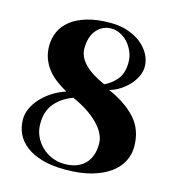

<svg xmlns="http://www.w3.org/2000/svg" viewBox="-108 -807 832 913"><g transform="rotate(15 307.5 -350.0)"><path d="M535 -555Q535 -531 523.5 -507Q512 -483 493.5 -463Q475 -443 450.5 -427.5Q426 -412 400 -405Q487 -367 536 -312.5Q585 -258 585 -175Q585 -137 568 -103Q551 -69 515 -42.5Q479 -16 424.5 -0.5Q370 15 295 15Q229 15 181 1Q133 -13 101.5 -37.5Q70 -62 55 -94.5Q40 -127 40 -165Q40 -193 53 -220.5Q66 -248 88.5 -272Q111 -296 141 -315Q171 -334 205 -345Q175 -362 150 -381Q125 -400 107.5 -423Q90 -446 80 -473.5Q70 -501 70 -535Q70 -572 85 -605Q100 -638 131.5 -662.5Q163 -687 211 -701Q259 -715 325 -715Q374 -715 413 -701Q452 -687 479 -664.5Q506 -642 520.5 -613.5Q535 -585 535 -555ZM420 -145Q420 -194 372 -242.5Q324 -291 245 -325Q192 -306 158.5 -267.5Q125 -229 125 -165Q125 -133 137.5 -105Q150 -77 171.5 -56Q193 -35 222 -22.5Q251 -10 285 -10Q349 -10 384.5 -45.5Q420 -81 420 -145ZM235 -565Q235 -485 370 -425Q404 -440 429.5 -471Q455 -502 455 -555Q455 -583 444.5 -607.5Q434 -632 417.5 -650.5Q401 -669 379 -679.5Q357 -690 335 -690Q293 -690 264 -657.5Q235 -625 235 -565Z"/></g></svg>

Font: Yeseva One
Style: Regular
Weight: 400
Designer: Jovanny Lemonad
Foundry: Jovanny Lemonad
Version: Version 2.001; ttfautohint (v0.91) -l 8 -r 50 -G 200 -x 0 -w